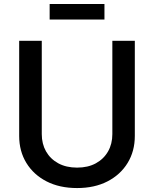

<svg xmlns="http://www.w3.org/2000/svg" viewBox="-20 -932 772 963"><path d="M366.7 11.2Q278.8 11.2 213.6 -22.2Q148.4 -55.7 112.3 -114.7Q76.2 -173.8 76.2 -250V-727.5H189.5V-259.3Q189.5 -210.4 210.9 -172.6Q232.4 -134.8 272.2 -113Q312 -91.3 366.7 -91.3Q421.4 -91.3 460.9 -113Q500.5 -134.8 522 -172.6Q543.5 -210.4 543.5 -259.3V-727.5H656.2V-250Q656.2 -173.8 620.1 -114.7Q584 -55.7 519 -22.2Q454.1 11.2 366.7 11.2ZM503.9 -912.1V-834H229V-912.1Z"/></svg>

Font: V-Inter
Style: Medium-500
Weight: 500
Designer: Rasmus Andersson
Foundry: rsms
Version: Version 4.000;git-4146feb